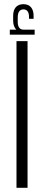

<svg xmlns="http://www.w3.org/2000/svg" viewBox="-20 -900 210 920"><path d="M92 -880C58 -880 43 -857 43 -824V-802C43 -783 48 -768 58 -758H27V-734H146V-758H92C73 -758 65 -773 65 -795C65 -814 65 -817 65 -817C65 -841 74 -855 92 -855C111 -855 119 -841 119 -819V-810H141V-824C141 -857 126 -880 92 -880ZM59 -703V0H112V-703Z"/></svg>

Font: Modon Arabic
Style: Regular
Weight: 400
Designer: Ahmedzaza
Foundry: Ahmedzaza
Version: Version 2.010